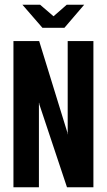

<svg xmlns="http://www.w3.org/2000/svg" viewBox="-20 -794 453 814"><path d="M75 -774H150L207 -725L263 -774H337L253 -676H160ZM37 0V-620H146L266 -231V-225H267V-620H376V0H264L147 -351L146 -358H145V0Z"/></svg>

Font: Smooch Sans Thin
Style: Bold
Weight: 700
Version: Version 1.010